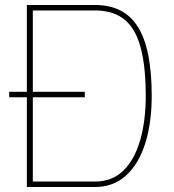

<svg xmlns="http://www.w3.org/2000/svg" viewBox="-20 -752 700 772"><path d="M17 -361V-383H321V-361ZM88 0V-732H361Q421 -732 464 -710Q507 -688 535 -643Q563 -598 576.5 -529Q590 -460 590 -366Q590 -258 564 -175.5Q538 -93 487 -46.5Q436 0 361 0ZM112 -22H361Q431 -22 476 -66Q521 -110 543.5 -188Q566 -266 566 -366Q566 -456 554.5 -521Q543 -586 518.5 -628Q494 -670 455 -690Q416 -710 361 -710H112Z"/></svg>

Font: Exo Thin Thin
Style: Regular
Weight: 250
Version: Version 2.000